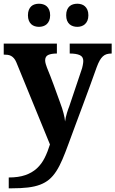

<svg xmlns="http://www.w3.org/2000/svg" viewBox="-20 -770 619 1030"><path d="M579.1 -536.1V-482.9Q564 -482.9 552.5 -479.5Q541 -476.1 531.7 -467.5Q522.5 -459 514.6 -445.1Q506.8 -431.2 499 -410.2Q481.4 -360.4 462.4 -308.6Q443.4 -256.8 424.1 -204.8Q404.8 -152.8 385.5 -101.3Q366.2 -49.8 348.1 0Q330.6 48.3 314.9 85Q299.3 121.6 282 148.4Q264.6 175.3 243.7 192.9Q222.7 210.4 194.8 220.9Q167 231.4 130.1 235.8Q93.3 240.2 43.9 240.2H26.9V182.1Q79.1 182.1 115.7 169.4Q152.3 156.7 177.7 133.3Q203.1 109.9 219.5 77.1Q235.8 44.4 248 4.9L67.9 -435.1Q62 -449.2 54.7 -457.5Q47.4 -465.8 39.1 -470.2Q30.8 -474.6 21 -475.8Q11.2 -477.1 0 -477.1V-536.1H285.2V-482.9Q255.9 -482.9 239 -475.3Q222.2 -467.8 222.2 -445.8Q222.2 -437.5 225.6 -426Q229 -414.6 231.9 -407.2Q240.7 -386.2 250.2 -361.6Q259.8 -336.9 268.8 -312.3Q277.8 -287.6 286.1 -264.6Q294.4 -241.7 300.8 -224.1Q308.1 -205.1 313 -189.7Q317.9 -174.3 321 -161.9Q324.2 -149.4 326.2 -138.9Q328.1 -128.4 329.1 -118.2Q330.1 -128.4 333 -140.9Q335.9 -153.3 339.4 -164.8Q342.8 -176.3 346.2 -185.3Q349.6 -194.3 351.1 -198.2L417 -394Q418.9 -398.9 420.7 -405.5Q422.4 -412.1 423.8 -418.9Q425.3 -425.8 426 -432.1Q426.8 -438.5 426.8 -442.9Q426.8 -465.8 407.7 -474.4Q388.7 -482.9 354 -482.9V-536.1ZM129.9 -688Q129.9 -705.1 134.8 -717Q139.6 -729 147.7 -736.3Q155.8 -743.7 166.5 -746.8Q177.2 -750 189 -750Q200.7 -750 211.4 -746.8Q222.2 -743.7 230.5 -736.3Q238.8 -729 243.9 -717Q249 -705.1 249 -688Q249 -671.4 243.9 -659.4Q238.8 -647.5 230.5 -640.1Q222.2 -632.8 211.4 -629.4Q200.7 -626 189 -626Q177.2 -626 166.5 -629.4Q155.8 -632.8 147.7 -640.1Q139.6 -647.5 134.8 -659.4Q129.9 -671.4 129.9 -688ZM335 -688Q335 -705.1 339.8 -717Q344.7 -729 353 -736.3Q361.3 -743.7 372.1 -746.8Q382.8 -750 395 -750Q406.2 -750 416.7 -746.8Q427.2 -743.7 435.5 -736.3Q443.8 -729 449 -717Q454.1 -705.1 454.1 -688Q454.1 -671.4 449 -659.4Q443.8 -647.5 435.5 -640.1Q427.2 -632.8 416.7 -629.4Q406.2 -626 395 -626Q382.8 -626 372.1 -629.4Q361.3 -632.8 353 -640.1Q344.7 -647.5 339.8 -659.4Q335 -671.4 335 -688Z"/></svg>

Font: Droid Serif
Style: Bold
Weight: 700
Designer: Monotype Design team
Foundry: Monotype Imaging Inc.
Version: Version 1.03